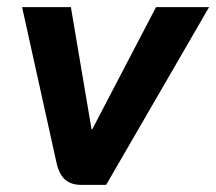

<svg xmlns="http://www.w3.org/2000/svg" viewBox="-20 -519 607 539"><path d="M138 -65 42 -499H179L237 -156H239L418 -499H567L278 0H208Q179 0 162 -15.5Q145 -31 138 -65Z"/></svg>

Font: Bai Jamjuree
Style: Bold Italic
Weight: 700
Italic angle: -10°
Designer: Katatrad Aksorn Co.,Ltd.
Foundry: Cadson Demak Co.,Ltd.
Version: Version 1.000; ttfautohint (v1.6)